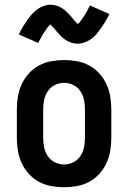

<svg xmlns="http://www.w3.org/2000/svg" viewBox="-20 -781 540 809"><path d="M250 8Q223 8 195.5 3Q168 -2 144 -15Q120 -28 101.5 -48.5Q83 -69 71.5 -93.5Q60 -118 55.5 -145.5Q51 -173 51 -200V-320Q51 -347 55.5 -374.5Q60 -402 71.5 -426.5Q83 -451 101.5 -471.5Q120 -492 144 -505Q168 -518 195.5 -523Q223 -528 250 -528Q277 -528 304.5 -523Q332 -518 356 -505Q380 -492 398.5 -471.5Q417 -451 428.5 -426.5Q440 -402 444.5 -374.5Q449 -347 449 -320V-200Q449 -173 444.5 -145.5Q440 -118 428.5 -93.5Q417 -69 398.5 -48.5Q380 -28 356 -15Q332 -2 304.5 3Q277 8 250 8ZM250 -88Q270 -88 288.5 -97Q307 -106 318.5 -123Q330 -140 334 -160Q338 -180 338 -200V-320Q338 -340 334 -360Q330 -380 318.5 -397Q307 -414 288.5 -423Q270 -432 250 -432Q230 -432 211.5 -423Q193 -414 181.5 -397Q170 -380 166 -360Q162 -340 162 -320V-200Q162 -180 166 -160Q170 -140 181.5 -123Q193 -106 211.5 -97Q230 -88 250 -88ZM307 -597Q302 -597 297.5 -597.5Q293 -598 288.5 -599Q284 -600 279.5 -601.5Q275 -603 270.5 -605Q266 -607 262 -609.5Q258 -612 254 -614.5Q250 -617 246.5 -620Q243 -623 239 -626.5Q235 -630 232 -633.5Q229 -637 226 -640.5Q223 -644 220.5 -646.5Q218 -649 214.5 -654Q211 -659 207 -663Q203 -667 200 -670.5Q197 -674 193 -677.5Q189 -681 189 -682H196Q196 -681 193 -678.5Q190 -676 186.5 -672.5Q183 -669 182 -667.5Q181 -666 179.5 -664Q178 -662 176.5 -660Q175 -658 173.5 -655.5Q172 -653 170 -650.5Q168 -648 166 -645Q164 -642 162 -638.5Q160 -635 158 -631.5Q156 -628 154 -624.5Q152 -621 150 -617Q148 -613 145.5 -608.5Q143 -604 141 -600L59 -636Q68 -654 77 -669Q86 -684 94.5 -696Q103 -708 112 -718.5Q121 -729 133.5 -739Q146 -749 161.5 -755Q177 -761 193 -761Q198 -761 202.5 -760.5Q207 -760 211.5 -759Q216 -758 220.5 -756.5Q225 -755 229.5 -753Q234 -751 238 -748.5Q242 -746 246 -743.5Q250 -741 253.5 -737.5Q257 -734 261 -730.5Q265 -727 268 -724Q271 -721 274 -717.5Q277 -714 279.5 -711.5Q282 -709 285.5 -704Q289 -699 293 -695Q297 -691 300 -687.5Q303 -684 307 -680.5Q311 -677 311 -676H304Q304 -677 307 -679Q310 -681 313.5 -685Q317 -689 318 -690.5Q319 -692 320.5 -693.5Q322 -695 323.5 -697.5Q325 -700 326.5 -702.5Q328 -705 330 -707.5Q332 -710 334 -713Q336 -716 338 -719Q340 -722 342 -725.5Q344 -729 346 -733Q348 -737 350 -741Q352 -745 354.5 -749Q357 -753 359 -758L441 -722Q432 -704 423 -689Q414 -674 405.5 -662Q397 -650 388 -639Q379 -628 366.5 -618.5Q354 -609 338.5 -603Q323 -597 307 -597Z"/></svg>

Font: Moesevka
Style: Bold
Weight: 700
Monospace: yes
Designer: Belleve Invis
Foundry: Belleve Invis
Version: Version 32.5.0; ttfautohint (v1.8.4)